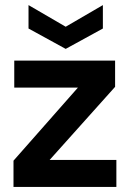

<svg xmlns="http://www.w3.org/2000/svg" viewBox="-20 -734 519 754"><path d="M33 0V-103L286 -390H36V-496H432V-393L175 -106H437V0ZM238 -542 92 -622V-714L238 -629L384 -714V-622Z"/></svg>

Font: DeepMind Sans
Style: Bold
Weight: 700
Designer: Jonny Pinhorn / Modifications: Colophon Foundry
Foundry: Colophon Foundry
Version: Version 1.002; ttfautohint (v1.8.2)